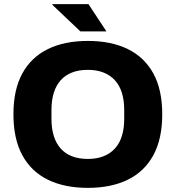

<svg xmlns="http://www.w3.org/2000/svg" viewBox="-20 -897 850 929"><path d="M405 12Q292 12 211.5 -27.5Q131 -67 88 -146Q45 -225 45 -344Q45 -463 88 -541.5Q131 -620 211.5 -659.5Q292 -699 405 -699Q518 -699 598.5 -659.5Q679 -620 722 -541.5Q765 -463 765 -344Q765 -225 722 -146Q679 -67 598.5 -27.5Q518 12 405 12ZM405 -128Q448 -128 481 -141Q514 -154 536.5 -179Q559 -204 570 -240Q581 -276 581 -321V-365Q581 -411 570 -447Q559 -483 536.5 -508Q514 -533 481 -546Q448 -559 405 -559Q361 -559 328 -546Q295 -533 273 -508Q251 -483 240 -447Q229 -411 229 -365V-321Q229 -276 240 -240Q251 -204 273 -179Q295 -154 328 -141Q361 -128 405 -128ZM495 -745H369L233 -874L234 -877H408Z"/></svg>

Font: Archivo SemiBold ExtraBold
Style: Regular
Weight: 800
Version: Version 2.001